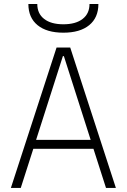

<svg xmlns="http://www.w3.org/2000/svg" viewBox="-20 -928 626 948"><path d="M33.7 0 259.3 -693.4H326.7L552.2 0H503.4L441.4 -193.4H144.5L82.5 0ZM158.2 -237.3H427.7L295.4 -650.9H290.5ZM293 -766.6Q210.9 -766.6 165.5 -803.7Q120.1 -840.8 120.1 -908.2H164.1Q164.1 -860.8 198 -834.5Q231.9 -808.1 293 -808.1Q354 -808.1 387.9 -834.5Q421.9 -860.8 421.9 -908.2H465.8Q465.8 -840.8 420.4 -803.7Q375 -766.6 293 -766.6Z"/></svg>

Font: Cascadia Mono NF ExtraLight
Style: Regular
Weight: 200
Monospace: yes
Designer: Aaron Bell
Foundry: Saja Typeworks
Version: Version 2404.023; ttfautohint (v1.8.4)